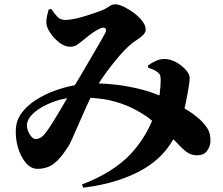

<svg xmlns="http://www.w3.org/2000/svg" viewBox="-20 -801 1040 895"><path d="M207 -757Q203 -744 199.5 -728.5Q196 -713 196 -696Q196 -676 213 -649.5Q230 -623 256 -603Q282 -583 308 -583Q327 -583 342 -594Q357 -605 368 -614Q380 -624 394 -635Q408 -646 423 -655.5Q438 -665 451 -670Q465 -675 471.5 -668.5Q478 -662 470 -646Q465 -636 446.5 -604Q428 -572 403 -529.5Q378 -487 353 -444Q340 -423 329 -404Q327 -403 324 -403Q278 -394 232 -377Q186 -360 146.5 -334.5Q107 -309 82 -276Q57 -243 54 -202Q51 -158 63.5 -114.5Q76 -71 100 -42.5Q124 -14 154 -14Q198 -14 229 -36.5Q260 -59 294 -112Q303 -124 317 -155Q331 -186 348 -225.5Q365 -265 383 -305Q393 -327 402 -345Q451 -342 490 -334Q550 -320 594.5 -298Q639 -276 672 -252Q681 -245 689 -238Q653 -152 589 -83Q508 3 362 59L368 74Q539 53 656 -17Q741 -69 788 -152Q792 -147 797 -143Q824 -113 847 -95Q870 -77 896 -77Q931 -77 945.5 -98Q960 -119 961 -141Q962 -179 947.5 -201.5Q933 -224 913 -243Q897 -257 874 -274Q857 -285 840 -296Q845 -315 848 -332Q853 -357 856 -374Q858 -388 861 -406Q864 -424 864 -438Q864 -455 846 -475.5Q828 -496 801 -511Q774 -526 746 -526Q726 -526 706 -517Q686 -508 670 -496L671 -485Q702 -476 715 -464Q725 -456 727 -448Q729 -440 729 -426Q729 -401 724 -360Q723 -358 723 -356Q701 -365 678 -373Q624 -390 558 -401Q504 -410 440 -412Q445 -420 452 -430Q472 -460 494.5 -489Q517 -518 539 -543.5Q561 -569 579 -585Q597 -602 615.5 -613.5Q634 -625 646.5 -637Q659 -649 659 -664Q659 -682 643.5 -702.5Q628 -723 604.5 -740.5Q581 -758 557 -769.5Q533 -781 517 -781Q502 -781 485.5 -769Q469 -757 437 -746Q419 -740 398.5 -733Q378 -726 357.5 -720.5Q337 -715 318 -711.5Q299 -708 284 -708Q262 -708 248 -722.5Q234 -737 219 -759ZM293 -343Q292 -340 290 -338Q277 -316 261.5 -289.5Q246 -263 230.5 -238Q215 -213 203 -196Q186 -171 173.5 -162Q161 -153 146 -153Q136 -153 126 -164.5Q116 -176 110 -192.5Q104 -209 106 -225Q110 -248 132 -269.5Q154 -291 188 -308.5Q222 -326 263 -337Q278 -340 293 -343Z"/></svg>

Font: Early Summer Mincho Heavy
Style: Regular
Weight: 900
Designer: GuiWonder
Version: Version 1.002